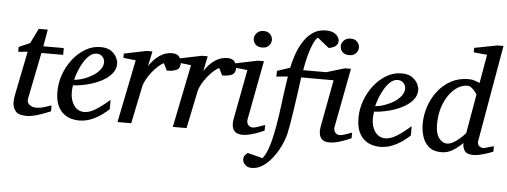

<svg xmlns="http://www.w3.org/2000/svg" viewBox="-57 -901 3413 1293"><g transform="rotate(5 1649.0 -254.0)"><path d="M349.1 -418.9H202.1L139.2 -105Q134.3 -78.6 152.8 -63.7Q171.4 -48.8 196.8 -48.8Q225.6 -48.8 255.4 -58.1Q285.2 -67.4 300.8 -73.2V-33.2Q292.5 -29.8 264.4 -18.6Q236.3 -7.3 201.7 2.4Q167 12.2 138.2 12.2Q84 12.2 64 -12.5Q43.9 -37.1 43.9 -74.2Q43.9 -84 44.9 -94.2Q45.9 -104.5 47.9 -115.2L108.9 -418.9L45.9 -413.1V-445.8L121.1 -479L169.9 -579.1H231L210.9 -464.8H349.1Z M716.8 -393.1Q716.8 -352.1 689.7 -321Q662.6 -290 619.4 -268.3Q576.2 -246.6 526.9 -234.6Q477.5 -222.7 432.6 -220.2Q431.2 -210.4 429.9 -196.8Q428.7 -183.1 428.7 -173.8Q428.7 -119.1 454.6 -83.5Q480.5 -47.9 523.9 -47.9Q557.6 -47.9 598.4 -72.5Q639.2 -97.2 693.8 -145V-82Q675.3 -64 645 -42Q614.7 -20 575.7 -3.9Q536.6 12.2 490.7 12.2Q467.8 12.2 440.4 4.9Q413.1 -2.4 388.4 -22Q363.8 -41.5 347.9 -77.1Q332 -112.8 332 -169.9Q332 -229.5 352.8 -286.9Q373.5 -344.2 410.2 -390.9Q446.8 -437.5 494.4 -465.3Q542 -493.2 595.7 -493.2Q642.1 -493.2 668.5 -474.1Q694.8 -455.1 705.8 -431.4Q716.8 -407.7 716.8 -393.1ZM627.9 -394Q627.9 -413.6 613.3 -430.2Q598.6 -446.8 573.7 -446.8Q548.8 -446.8 527.1 -428.5Q505.4 -410.2 487.3 -380.9Q469.2 -351.6 456.5 -319.1Q443.8 -286.6 437 -257.8Q468.8 -260.7 502.2 -272.5Q535.6 -284.2 564.2 -302.5Q592.8 -320.8 610.4 -344.2Q627.9 -367.7 627.9 -394Z M1143.1 -431.6Q1143.1 -396.5 1118.7 -385.3Q1094.2 -374 1053.7 -374L1029.8 -421.9Q1011.7 -414.1 990.7 -395Q969.7 -376 950.2 -350.8Q930.7 -325.7 916.5 -299.8Q902.3 -273.9 897.9 -252L845.7 0H752.9L838.9 -424.8L754.9 -434.1V-462.9L905.8 -494.1H945.8L924.8 -393.1Q955.6 -440.4 994.9 -467.3Q1034.2 -494.1 1079.1 -494.1Q1115.2 -494.1 1129.2 -473.1Q1143.1 -452.1 1143.1 -431.6Z M1517.1 -431.6Q1517.1 -396.5 1492.7 -385.3Q1468.3 -374 1427.7 -374L1403.8 -421.9Q1385.7 -414.1 1364.7 -395Q1343.8 -376 1324.2 -350.8Q1304.7 -325.7 1290.5 -299.8Q1276.4 -273.9 1272 -252L1219.7 0H1127L1212.9 -424.8L1128.9 -434.1V-462.9L1279.8 -494.1H1319.8L1298.8 -393.1Q1329.6 -440.4 1368.9 -467.3Q1408.2 -494.1 1453.1 -494.1Q1489.3 -494.1 1503.2 -473.1Q1517.1 -452.1 1517.1 -431.6Z M1740.7 -641.1Q1740.7 -619.1 1724.9 -602.1Q1709 -585 1680.2 -585Q1649.4 -585 1633.8 -601.3Q1618.2 -617.7 1618.2 -641.1Q1618.2 -660.6 1634.8 -678.7Q1651.4 -696.8 1681.2 -696.8Q1709.5 -696.8 1725.1 -679.4Q1740.7 -662.1 1740.7 -641.1ZM1745.1 -28.8Q1737.8 -25.4 1713.1 -15.4Q1688.5 -5.4 1657.5 3.4Q1626.5 12.2 1599.1 12.2Q1564.9 12.2 1548.6 -2.7Q1532.2 -17.6 1528.8 -40.3Q1525.4 -63 1529.8 -85.9L1593.8 -424.8L1507.8 -434.1V-462.9L1658.7 -494.1H1699.7L1624 -94.2Q1620.1 -73.7 1631.3 -58.3Q1642.6 -43 1663.1 -43Q1674.8 -43 1691.4 -48.3Q1708 -53.7 1723.4 -59.6Q1738.8 -65.4 1745.1 -66.9Z M2329.1 -641.1Q2329.1 -619.1 2313.2 -602.1Q2297.4 -585 2268.1 -585Q2237.3 -585 2221.7 -601.3Q2206.1 -617.7 2206.1 -641.1Q2206.1 -660.6 2222.7 -678.7Q2239.3 -696.8 2269 -696.8Q2297.9 -696.8 2313.5 -679.4Q2329.1 -662.1 2329.1 -641.1ZM2333 -28.8Q2325.2 -25.4 2300.8 -15.4Q2276.4 -5.4 2245.4 3.4Q2214.4 12.2 2186 12.2Q2152.8 12.2 2136.7 -2.7Q2120.6 -17.6 2117.2 -40.3Q2113.8 -63 2118.2 -85.9L2178.2 -407.2H1959Q1957 -393.6 1952.4 -357.4Q1947.8 -321.3 1940.9 -273.7Q1934.1 -226.1 1926.8 -176.5Q1919.4 -127 1912.4 -85.7Q1905.3 -44.4 1899.9 -22Q1889.6 20 1868.4 64Q1847.2 107.9 1817.9 145.5Q1788.6 183.1 1753.7 206.1Q1718.8 229 1681.2 229Q1655.8 229 1642.1 218.5Q1628.4 208 1623.3 196Q1618.2 184.1 1618.2 179.2Q1618.2 160.2 1625.5 149.7Q1632.8 139.2 1645 130.9L1747.1 157.2Q1772.9 124.5 1790.5 65.9Q1808.1 7.3 1819.8 -62Q1832.5 -132.3 1843.3 -220Q1854 -307.6 1869.1 -405.8L1792 -397.9L1793 -437L1879.9 -465.8Q1887.2 -505.4 1903.1 -552.2Q1918.9 -599.1 1944.6 -641.1Q1970.2 -683.1 2008.1 -710Q2045.9 -736.8 2097.2 -736.8Q2131.3 -736.8 2151.4 -726.1Q2171.4 -715.3 2180.2 -700.9Q2189 -686.5 2189 -674.8Q2189 -650.9 2171.4 -637.9Q2153.8 -625 2126 -621.1L2047.9 -684.1Q2032.2 -670.9 2018.8 -641.4Q2005.4 -611.8 1995.1 -576.4Q1984.9 -541 1978 -508.5Q1971.2 -476.1 1968.3 -457H2124L2247.1 -494.1H2288.1L2211.9 -94.2Q2208.5 -73.7 2219.7 -58.3Q2231 -43 2251 -43Q2262.7 -43 2279.3 -48.1Q2295.9 -53.2 2311.3 -59.1Q2326.7 -64.9 2333 -66.9Z M2752 -393.1Q2752 -352.1 2724.9 -321Q2697.8 -290 2654.5 -268.3Q2611.3 -246.6 2562 -234.6Q2512.7 -222.7 2467.8 -220.2Q2466.3 -210.4 2465.1 -196.8Q2463.9 -183.1 2463.9 -173.8Q2463.9 -119.1 2489.7 -83.5Q2515.6 -47.9 2559.1 -47.9Q2592.8 -47.9 2633.5 -72.5Q2674.3 -97.2 2729 -145V-82Q2710.4 -64 2680.2 -42Q2649.9 -20 2610.8 -3.9Q2571.8 12.2 2525.9 12.2Q2502.9 12.2 2475.6 4.9Q2448.2 -2.4 2423.6 -22Q2398.9 -41.5 2383.1 -77.1Q2367.2 -112.8 2367.2 -169.9Q2367.2 -229.5 2387.9 -286.9Q2408.7 -344.2 2445.3 -390.9Q2481.9 -437.5 2529.5 -465.3Q2577.1 -493.2 2630.9 -493.2Q2677.2 -493.2 2703.6 -474.1Q2730 -455.1 2741 -431.4Q2752 -407.7 2752 -393.1ZM2663.1 -394Q2663.1 -413.6 2648.4 -430.2Q2633.8 -446.8 2608.9 -446.8Q2584 -446.8 2562.3 -428.5Q2540.5 -410.2 2522.5 -380.9Q2504.4 -351.6 2491.7 -319.1Q2479 -286.6 2472.2 -257.8Q2503.9 -260.7 2537.4 -272.5Q2570.8 -284.2 2599.4 -302.5Q2627.9 -320.8 2645.5 -344.2Q2663.1 -367.7 2663.1 -394Z M3297.9 -736.8 3184.1 -85.9Q3181.2 -67.4 3188.5 -57.4Q3195.8 -47.4 3205.8 -43.7Q3215.8 -40 3220.2 -40Q3225.1 -40 3240.7 -44.4Q3256.3 -48.8 3272 -53.5Q3287.6 -58.1 3292 -59.1V-22Q3284.2 -18.6 3260.5 -10.3Q3236.8 -2 3209.2 5.1Q3181.6 12.2 3161.1 12.2Q3115.2 12.2 3100.6 -9Q3085.9 -30.3 3085.9 -63Q3060.1 -35.2 3022.9 -11.5Q2985.8 12.2 2943.8 12.2Q2888.2 12.2 2857.2 -15.1Q2826.2 -42.5 2813.7 -83.7Q2801.3 -125 2801.3 -167Q2801.3 -226.6 2820.6 -284.7Q2839.8 -342.8 2876.5 -390.1Q2913.1 -437.5 2965.3 -465.8Q3017.6 -494.1 3084 -494.1Q3106.9 -494.1 3126.7 -487.3Q3146.5 -480.5 3159.2 -475.1L3192.9 -668L3102.1 -676.8V-707L3256.8 -736.8ZM3145 -394Q3145.5 -397 3135 -410.6Q3124.5 -424.3 3109.9 -436.8Q3095.2 -449.2 3082 -449.2Q3033.7 -449.2 2991.7 -412.6Q2949.7 -376 2923.8 -313.5Q2897.9 -251 2897.9 -172.9Q2897.9 -108.4 2922.4 -78.6Q2946.8 -48.8 2976.1 -48.8Q3003.4 -48.8 3037.8 -74.2Q3072.3 -99.6 3099.1 -130.9Z"/></g></svg>

Font: Charis
Style: Italic
Weight: 400
Italic angle: -11°
Designer: Walt Agee, Miriam Martin, Annie Olsen, Victor Gaultney, Lorna Priest, Alan Ward, Bob Hallissy, Martin Hosken, Sharon Cor
Foundry: SIL Global
Version: Version 7.000